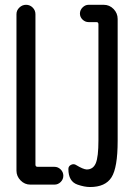

<svg xmlns="http://www.w3.org/2000/svg" viewBox="-20 -750 540 780"><path d="M294.9 0Q257.8 -12.7 257.8 -63.5Q257.8 -75.2 269 -80.6Q280.3 -85.9 290 -79.1Q317.4 -62.5 332 -61.5Q358.4 -61.5 369.1 -86.9Q379.9 -112.3 379.9 -179.7V-651.4Q379.9 -660.2 372.1 -660.2H339.8Q326.2 -660.2 315.4 -670.4Q304.7 -680.7 304.7 -694.8Q304.7 -709 315.4 -719.7Q326.2 -730.5 339.8 -730.5H401.4Q424.8 -730.5 441.4 -713.4Q458 -696.3 458 -672.9V-177.7Q458 -69.3 433.1 -29.8Q408.2 9.8 345.7 9.8Q323.2 9.8 294.9 0ZM201.2 -72.3Q215.8 -72.3 226.6 -61.5Q237.3 -50.8 237.3 -36.1Q237.3 -21.5 226.6 -10.7Q215.8 0 201.2 0H103.5Q80.1 0 63.5 -17.1Q46.9 -34.2 46.9 -56.6V-692.4Q46.9 -708 58.6 -719.2Q70.3 -730.5 85.9 -730.5Q101.6 -730.5 112.8 -719.2Q124 -708 124 -692.4V-81.1Q124 -72.3 132.8 -72.3Z"/></svg>

Font: Rounded Mgen+ 2m regular
Style: Regular
Weight: 400
Designer: [Source Han Sans]
Ryoko NISHIZUKA  (kana & ideographs); Paul D. Hunt (Latin, Greek & Cyrillic); Wenlong ZHANG  (bopomofo
Version: Version 1.059.20150602